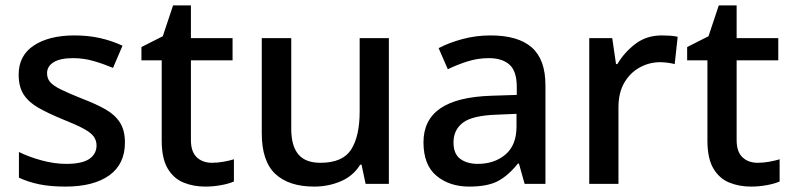

<svg xmlns="http://www.w3.org/2000/svg" viewBox="-20 -680 2928 710"><path d="M442 -153Q442 -73 384 -31.5Q326 10 222 10Q166 10 125 1.5Q84 -7 50 -23V-118Q86 -100 133.5 -87Q181 -74 225 -74Q284 -74 310.5 -92.5Q337 -111 337 -142Q337 -160 327 -174.5Q317 -189 289.5 -204Q262 -219 209 -240Q158 -261 122 -281.5Q86 -302 67.5 -330.5Q49 -359 49 -404Q49 -475 105.5 -512Q162 -549 255 -549Q305 -549 348.5 -539.5Q392 -530 433 -511L398 -429Q362 -444 325.5 -454.5Q289 -465 250 -465Q203 -465 178.5 -450Q154 -435 154 -409Q154 -390 165.5 -376.5Q177 -363 205.5 -349Q234 -335 284 -315Q334 -296 369.5 -276Q405 -256 423.5 -227Q442 -198 442 -153Z M764 -78Q785 -78 807 -82Q829 -86 845 -91V-9Q828 -1 798.5 4.5Q769 10 739 10Q695 10 658.5 -5Q622 -20 600 -57Q578 -94 578 -161V-457H503V-506L582 -546L620 -660H686V-539H840V-457H686V-162Q686 -119 707.5 -98.5Q729 -78 764 -78Z M1418 -539V0H1332L1317 -71H1312Q1286 -29 1240 -9.5Q1194 10 1142 10Q1048 10 998 -37Q948 -84 948 -187V-539H1057V-203Q1057 -141 1083 -109.5Q1109 -78 1165 -78Q1247 -78 1278.5 -127Q1310 -176 1310 -268V-539Z M1794 -549Q1896 -549 1946.5 -504.5Q1997 -460 1997 -365V0H1920L1899 -75H1895Q1860 -31 1821.5 -10.5Q1783 10 1715 10Q1642 10 1594 -30Q1546 -70 1546 -154Q1546 -236 1608 -279Q1670 -322 1798 -326L1891 -329V-358Q1891 -417 1864 -441Q1837 -465 1788 -465Q1747 -465 1709 -453Q1671 -441 1636 -424L1602 -502Q1640 -522 1690 -535.5Q1740 -549 1794 -549ZM1818 -256Q1727 -253 1692 -226.5Q1657 -200 1657 -153Q1657 -111 1682 -92.5Q1707 -74 1747 -74Q1808 -74 1849 -108.5Q1890 -143 1890 -212V-259Z M2427 -549Q2441 -549 2457.5 -548Q2474 -547 2486 -544L2475 -443Q2464 -446 2449 -448Q2434 -450 2421 -450Q2381 -450 2345.5 -430.5Q2310 -411 2288.5 -374Q2267 -337 2267 -283V0H2159V-539H2244L2258 -443H2263Q2289 -487 2330 -518Q2371 -549 2427 -549Z M2782 -78Q2803 -78 2825 -82Q2847 -86 2863 -91V-9Q2846 -1 2816.5 4.5Q2787 10 2757 10Q2713 10 2676.5 -5Q2640 -20 2618 -57Q2596 -94 2596 -161V-457H2521V-506L2600 -546L2638 -660H2704V-539H2858V-457H2704V-162Q2704 -119 2725.5 -98.5Q2747 -78 2782 -78Z"/></svg>

Font: Noto Traditional Nushu Medium
Style: Regular
Weight: 500
Version: Version 2.003